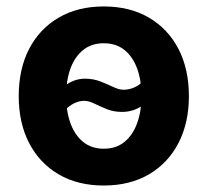

<svg xmlns="http://www.w3.org/2000/svg" viewBox="-20 -570 650 601"><path d="M304.7 10.7Q223.1 10.7 163.3 -24.4Q103.5 -59.6 71 -122.6Q38.6 -185.5 38.6 -269Q38.6 -353.5 71 -416.5Q103.5 -479.5 163.3 -514.6Q223.1 -549.8 304.7 -549.8Q386.7 -549.8 446.5 -514.6Q506.3 -479.5 538.8 -416.5Q571.3 -353.5 571.3 -269Q571.3 -185.5 538.8 -122.6Q506.3 -59.6 446.5 -24.4Q386.7 10.7 304.7 10.7ZM304.7 -104.5Q343.8 -104.5 369.9 -126Q396 -147.5 409.4 -184.8Q422.9 -222.2 422.9 -269.5Q422.9 -317.9 409.4 -355Q396 -392.1 369.9 -413.3Q343.8 -434.6 304.7 -434.6Q266.1 -434.6 240 -413.3Q213.9 -392.1 200.4 -355Q187 -317.9 187 -269.5Q187 -222.2 200.4 -184.8Q213.9 -147.5 240 -126Q266.1 -104.5 304.7 -104.5ZM160.6 -200.2 117.2 -233.9Q152.3 -278.8 182.4 -301.3Q212.4 -323.7 245.6 -323.7Q272 -323.7 293.9 -315.2Q315.9 -306.6 334.2 -297.9Q352.5 -289.1 366.7 -289.1Q387.7 -289.1 407.2 -299.6Q426.8 -310.1 447.8 -342.3L491.7 -312Q459 -263.7 429 -241.7Q398.9 -219.7 362.3 -219.7Q335.4 -219.7 314 -228.5Q292.5 -237.3 275.1 -245.8Q257.8 -254.4 243.2 -254.4Q223.1 -254.4 202.9 -241.5Q182.6 -228.5 160.6 -200.2Z"/></svg>

Font: Inter 16pt
Style: Bold
Weight: 700
Version: Version 4.001;git-66647c0bb